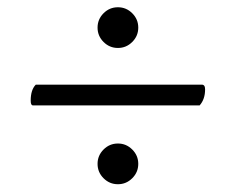

<svg xmlns="http://www.w3.org/2000/svg" viewBox="-20 -499 634 516"><path d="M258.3 -386.2Q242.2 -402.3 242.2 -424.8Q242.2 -447.3 258.3 -463.4Q274.4 -479.5 296.9 -479.5Q319.3 -479.5 335.4 -463.4Q351.6 -447.3 351.6 -424.8Q351.6 -402.3 335.4 -386.2Q319.3 -370.1 296.9 -370.1Q274.4 -370.1 258.3 -386.2ZM258.3 -20Q242.2 -36.1 242.2 -58.6Q242.2 -81.1 258.3 -97.2Q274.4 -113.3 296.9 -113.3Q319.3 -113.3 335.4 -97.2Q351.6 -81.1 351.6 -58.6Q351.6 -36.1 335.4 -20Q319.3 -3.9 296.9 -3.9Q274.4 -3.9 258.3 -20ZM68.4 -215.8Q62.5 -215.8 62.5 -228.5Q62.5 -257.8 76.2 -271.5H522.5Q531.2 -271.5 531.2 -258.8Q531.2 -232.4 516.6 -215.8Z"/></svg>

Font: Crimson
Style: Semibold
Weight: 600
Version: Version 0.8